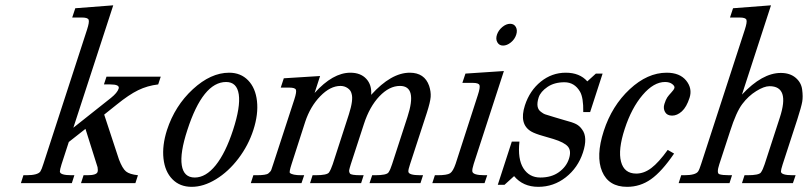

<svg xmlns="http://www.w3.org/2000/svg" viewBox="-20 -702 3097 736"><path d="M314.9 -30.3Q350.1 -30.3 354 -43Q356 -49.3 354 -61L307.6 -208L243.7 -157.7L215.8 -71.8Q209.5 -51.8 209.5 -44.4Q210 -30.3 254.4 -30.3H265.1L255.4 0H60.1L69.8 -30.3H81.1Q125 -30.3 134.8 -44.9Q139.6 -52.2 146.5 -74.2L313.5 -587.9Q323.2 -617.7 319.8 -626.2Q316.4 -634.8 294.4 -634.8H256.8L268.6 -670.4L414.1 -681.6L261.2 -212.4L405.3 -326.7Q429.7 -346.2 434.8 -362.3Q439.9 -378.4 402.8 -378.4H378.4L388.2 -408.2H596.2L586.4 -378.4Q544.9 -373.5 509.5 -356.2Q474.1 -338.9 427.7 -301.3L379.4 -262.7L436 -90.8Q449.2 -56.2 462.9 -44.9Q476.6 -33.7 508.8 -30.3L499 0H290.5L300.3 -30.3Z M846.7 -387.7Q757.8 -387.7 698.2 -203.6Q669.4 -115.7 676.8 -68.6Q684.1 -21.5 726.6 -21.5Q769 -21.5 806.9 -68.6Q844.7 -115.7 873.5 -204.1Q902.3 -292.5 895.3 -340.1Q888.2 -387.7 846.7 -387.7ZM620.1 -203.6Q650.4 -296.4 719.2 -359.9Q788.1 -423.3 858.4 -423.3Q902.8 -423.3 931.2 -394Q959.5 -364.7 965.1 -314.5Q970.7 -264.2 951.4 -204.3Q932.1 -144.5 893.8 -94.2Q855.5 -43.9 807.9 -14.9Q760.3 14.2 714.8 14.2Q669.4 14.2 640.9 -14.9Q612.3 -43.9 606.7 -94Q601.1 -144 620.1 -203.6Z M1402.8 -338.4Q1479.5 -423.3 1550.8 -423.3Q1607.4 -423.3 1625 -373Q1632.3 -350.6 1630.9 -330.6Q1629.4 -310.5 1616.2 -269.5L1551.8 -72.3Q1544.9 -51.8 1545.4 -44.4Q1545.9 -30.3 1590.8 -30.3H1601.6L1591.8 0H1396.5L1406.7 -30.3H1417.5Q1461.9 -30.3 1469.2 -41Q1476.6 -51.8 1482.9 -72.3L1542 -253.9Q1580.6 -372.6 1513.2 -372.6Q1472.2 -372.6 1434.3 -332.8Q1396.5 -293 1375 -226.6L1324.7 -72.3Q1319.8 -56.6 1318.6 -50Q1317.4 -43.5 1321.5 -36.9Q1325.7 -30.3 1362.8 -30.3H1374L1364.3 0H1168.5L1178.2 -30.3H1189.5Q1233.9 -30.3 1241.2 -41Q1248.5 -51.8 1255.4 -72.3L1317.4 -263.7Q1335.4 -319.8 1327.6 -343.3Q1324.7 -356 1312.5 -364.3Q1300.3 -372.6 1285.2 -372.6Q1246.1 -372.6 1207.8 -333.3Q1169.4 -293.9 1149.9 -234.9L1097.7 -72.8Q1087.9 -42.5 1091.3 -39.1Q1101.1 -30.3 1134.8 -30.3H1146L1135.7 0H941.4L951.2 -30.3H962.9Q1000 -30.3 1008.5 -37.1Q1017.1 -43.9 1019.8 -50.5Q1022.5 -57.1 1027.3 -72.8L1108.4 -321.3Q1117.7 -350.1 1114.3 -358.2Q1110.8 -366.2 1088.9 -366.2H1056.2L1067.9 -401.9L1207 -410.6L1186 -345.7Q1255.9 -423.3 1323.2 -423.3Q1362.3 -423.3 1384 -399.9Q1405.8 -376.5 1402.8 -338.4Z M1935.5 -610.8Q1950.7 -610.8 1957.5 -598.4Q1964.4 -585.9 1958.7 -568.6Q1953.1 -551.3 1938.2 -539.3Q1923.3 -527.3 1908.4 -527.3Q1893.6 -527.3 1886.5 -539.8Q1879.4 -552.2 1885 -569.1Q1890.6 -585.9 1905.5 -598.4Q1920.4 -610.8 1935.5 -610.8ZM1837.4 0H1637.2L1647 -30.3H1656.7Q1693.8 -30.3 1705.3 -37.8Q1716.8 -45.4 1726.6 -74.2L1811.5 -336.9Q1821.3 -366.7 1818.1 -375.5Q1814.9 -384.3 1793 -384.3H1752.4L1764.2 -419.9L1911.6 -429.7L1795.9 -73.7Q1789.6 -53.7 1790.5 -45.4Q1792 -30.3 1837.9 -30.3H1847.7Z M2211.4 -205.6Q2233.9 -175.8 2214.6 -117.2Q2195.3 -58.6 2148.7 -22.2Q2102.1 14.2 2043.5 14.2Q1984.9 14.2 1950.7 -26.9L1914.1 6.3H1888.2L1941.9 -159.2H1971.2Q1963.9 -92.3 1986.3 -56.9Q2008.8 -21.5 2051.3 -21.5Q2093.8 -21.5 2122.3 -42Q2150.9 -62.5 2160.9 -93Q2170.9 -123.5 2157.2 -139.9Q2143.6 -156.2 2100.6 -169.4L2062 -180.7Q2030.8 -189.5 2016.6 -197.8Q1968.8 -225.6 1992.2 -298.3Q2010.7 -355 2053.2 -389.2Q2095.7 -423.3 2148.9 -423.3Q2202.1 -423.3 2231.4 -390.1L2264.2 -419.9H2290L2242.2 -272.5H2215.8Q2216.8 -328.1 2203.1 -351.1Q2182.1 -386.7 2143.6 -386.7Q2105 -386.7 2078.6 -368.7Q2052.2 -350.6 2044.9 -328.6Q2031.7 -287.6 2054.7 -272.5Q2063 -266.1 2069.1 -263.9Q2075.2 -261.7 2106.4 -252.4L2142.6 -241.7Q2174.8 -233.4 2188.5 -226.3Q2202.1 -219.2 2211.4 -205.6Z M2564 -113.3Q2516.6 -43.9 2475.3 -14.9Q2434.1 14.2 2383.8 14.2Q2313 14.2 2288.1 -44.7Q2263.2 -103.5 2294.4 -200Q2325.7 -296.4 2393.8 -359.9Q2461.9 -423.3 2535.6 -423.3Q2585.9 -423.3 2610.4 -393.1Q2634.8 -362.8 2623.3 -327.1Q2611.8 -291.5 2593.8 -275.1Q2575.7 -258.8 2556.4 -258.8Q2537.1 -258.8 2529.3 -272.7Q2521.5 -286.6 2526.9 -303.5Q2532.2 -320.3 2537.8 -328.6Q2543.5 -336.9 2553.2 -347.2Q2563 -357.4 2565.2 -364.5Q2567.4 -371.6 2557.1 -379.6Q2546.9 -387.7 2529.3 -387.7Q2485.8 -387.7 2443.4 -337.9Q2400.9 -288.1 2374.8 -208Q2348.6 -127.9 2360.6 -82.3Q2372.6 -36.6 2418.9 -36.6Q2448.7 -36.6 2476.8 -57.9Q2504.9 -79.1 2539.6 -127.4Z M2824.2 -339.4Q2901.9 -422.4 2973.1 -422.4Q3007.8 -422.4 3029.5 -404.3Q3051.3 -386.2 3054.9 -358.9Q3058.6 -331.5 3055.2 -312Q3051.8 -292.5 3036.6 -245.1L2980 -71.3Q2973.6 -51.3 2973.6 -44.4Q2974.1 -30.3 3018.6 -30.3H3029.8L3019.5 0H2824.2L2834 -30.3H2845.2Q2889.2 -30.3 2896.7 -40.8Q2904.3 -51.3 2911.1 -72.3L2969.2 -251Q3008.8 -371.6 2929.7 -371.6Q2909.2 -371.6 2878.9 -352.8Q2848.6 -334 2825.4 -303.2Q2802.2 -272.5 2778.8 -199.2L2737.3 -72.3Q2726.1 -38.1 2737.5 -34.2Q2749 -30.3 2775.4 -30.3H2786.1L2776.4 0H2581.5L2591.3 -30.3H2602.5Q2646.5 -30.3 2656.2 -44.9Q2661.1 -52.2 2668 -74.2L2835 -587.9Q2844.7 -617.7 2841.3 -626.2Q2837.9 -634.8 2815.9 -634.8H2778.3L2790 -670.4L2935.5 -681.6Z"/></svg>

Font: RIT Rachana
Style: Italic
Weight: 400
Designer: Hussain KH
Version: 1.5.2